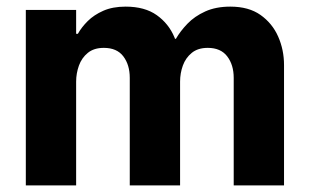

<svg xmlns="http://www.w3.org/2000/svg" viewBox="-20 -560 936 580"><path d="M210 0H58V-530H210V-457.8H215.2Q226.2 -477.6 245 -496.3Q263.8 -515 292.1 -527.5Q320.4 -540 359.4 -540Q417.4 -540 453.6 -514.2Q489.8 -488.4 506.9 -447.4Q524 -406.4 524 -361V0H372V-324.8Q372 -364 352.6 -389.7Q333.2 -415.4 293.6 -415.4Q263.8 -415.4 245.3 -400.3Q226.8 -385.2 218.4 -361.8Q210 -338.4 210 -313.2ZM524 0H372L372.4 -442.8H511.4Q524.6 -465.8 546.2 -488.3Q567.8 -510.8 600 -525.4Q632.2 -540 675.8 -540Q731.4 -540 767 -514.8Q802.6 -489.6 820.3 -449.5Q838 -409.4 838 -363.4V0H686V-324.8Q686 -364 666.4 -389.7Q646.8 -415.4 607.6 -415.4Q577.8 -415.4 559.3 -400.3Q540.8 -385.2 532.4 -362Q524 -338.8 524 -313.2Z"/></svg>

Font: Be Vietnam Pro Variable Thin
Style: Regular
Weight: 100
Designer: Lam Bao, Tony Le, Vietanh Nguyen
Foundry: Yellow Type Foundry
Version: Version 1.002